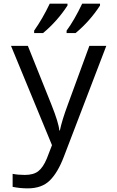

<svg xmlns="http://www.w3.org/2000/svg" viewBox="-20 -786 640 1046"><path d="M40 -536.1H131.8L259.8 -216.8Q299.8 -116.7 303.2 -75.2H306.2Q317.4 -129.9 350.1 -217.8L466.8 -536.1H559.1L327.1 69.8Q294.4 154.8 251 197.5Q207.5 240.2 130.9 240.2Q88.9 240.2 48.8 231.9V161.1Q79.1 167 115.2 167Q162.1 167 188.2 147Q214.4 127 234.9 78.1L263.2 4.9ZM166 -619.1Q211.9 -684.1 251 -766.1H347.7V-755.9Q293 -671.4 214.8 -606H166ZM342.8 -619.1Q385.3 -676.8 427.7 -766.1H524.9V-755.9Q470.2 -671.4 392.1 -606H342.8Z"/></svg>

Font: WenQuanYi Micro Hei Mono
Style: Regular
Weight: 400
Foundry: Ascender Corporation
Version: Version 0.2.0-beta